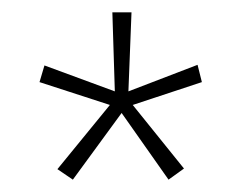

<svg xmlns="http://www.w3.org/2000/svg" viewBox="-20 -780 392 311"><path d="M193 -760H162L166 -632L52 -674L44 -647L158 -610L73 -506L98 -489L177 -597L253 -489L278 -507L195 -610L307 -647L300 -675L188 -632Z"/></svg>

Font: Noto Sans Bengali ExtraCondensed ExtraLight
Style: Regular
Weight: 200
Width: 2
Designer: Joana Ranito - Universal Thirst; Jelle Bosma - Monotype Design Team
Foundry: Universal Thirst ehf.
Version: Version 3.000